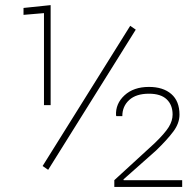

<svg xmlns="http://www.w3.org/2000/svg" viewBox="-20 -741 747 761"><path d="M73.2 0ZM702.1 0H433.1V-26.9L592.8 -173.3Q633.3 -212.4 648.7 -237.3Q664.1 -262.2 664.1 -287.1Q664.1 -325.2 640.6 -347.4Q617.2 -369.6 570.3 -369.6Q519.5 -369.6 492.2 -344.7Q464.8 -319.8 464.8 -280.8H441.4L439.9 -283.7Q437.5 -330.1 473.6 -363.3Q509.8 -396.5 570.3 -396.5Q626.5 -396.5 658.9 -368.4Q691.4 -340.3 691.4 -286.6Q691.4 -252.4 667.2 -220Q643.1 -187.5 598.6 -144.5L469.2 -29.8L470.2 -26.9H702.1ZM180.7 -324.2H154.3V-689L73.2 -682.1V-709.5L180.7 -720.7ZM170.9 -67.9 148.9 -83 496.1 -638.7 518.1 -623.5Z"/></svg>

Font: TypoPRO Roboto Slab
Style: Thin
Weight: 250
Designer: Google
Version: Version 1.100263; 2013; ttfautohint (v0.94.20-1c74) -l 8 -r 